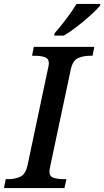

<svg xmlns="http://www.w3.org/2000/svg" viewBox="-42 -951 528 971"><path d="M-22 0 -13 -45H0Q33 -45 60 -57Q87 -69 97 -114L200 -601Q205 -619 205 -631Q205 -655 184.5 -662Q164 -669 133 -669H120L129 -714H435L426 -669H413Q379 -669 352.5 -657Q326 -645 316 -600L213 -115Q212 -107 210 -98Q208 -89 208 -83Q208 -59 228.5 -52Q249 -45 281 -45H294L284 0ZM232 -771 235 -784Q262 -814 292.5 -854.5Q323 -895 345 -931H466L463 -921Q447 -902 415.5 -873.5Q384 -845 348 -817Q312 -789 280 -771Z"/></svg>

Font: Noto Serif Medium
Style: Italic
Weight: 500
Italic angle: -12°
Designer: Monotype Design Team
Foundry: Monotype Imaging Inc.
Version: Version 2.014; ttfautohint (v1.8.4.7-5d5b)